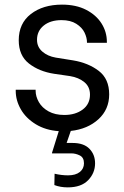

<svg xmlns="http://www.w3.org/2000/svg" viewBox="-20 -561 536 830"><path d="M48 -173H134V-169Q134 -144 148 -119.5Q162 -95 190 -79.5Q218 -64 258 -64Q306 -64 337.5 -87.5Q369 -111 369 -152Q369 -186 344.5 -206Q320 -226 283 -232L214 -242Q149 -252 105 -286.5Q61 -321 61 -387Q61 -460 113.5 -500.5Q166 -541 248 -541Q309 -541 352.5 -518.5Q396 -496 419 -459.5Q442 -423 442 -380V-376H356V-378Q356 -398 345.5 -420Q335 -442 310 -458Q285 -474 246 -474Q198 -474 169 -450.5Q140 -427 140 -389Q140 -358 163 -338Q186 -318 221 -312L296 -300Q362 -289 407 -254.5Q452 -220 452 -153Q452 -88 405.5 -45.5Q359 -3 286 5L268 57H294Q342 57 366.5 82Q391 107 391 145Q391 187 361 218Q331 249 273 249Q241 249 215 239L216 190Q246 197 274 197Q307 197 325 182.5Q343 168 343 145Q343 120 325 111Q307 102 288 102H205V99L234 6Q177 2 134.5 -24Q92 -50 70 -88.5Q48 -127 48 -168Z"/></svg>

Font: Lopes Sans
Style: Regular
Weight: 400
Designer: Gabriel Lam, Diego Maldonado
Foundry: TypeRant, Foresti Design
Version: Version 4.000